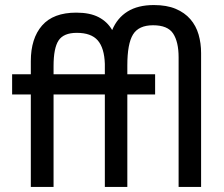

<svg xmlns="http://www.w3.org/2000/svg" viewBox="-20 -740 886 760"><path d="M102 -498Q102 -588 146.5 -639Q191 -690 282 -690Q336 -690 370.5 -672Q405 -654 424 -621Q444 -669 485 -694.5Q526 -720 589 -720Q640 -720 675.5 -705Q711 -690 733.5 -664Q756 -638 766 -603.5Q776 -569 776 -530V0H687V-513Q687 -574 665.5 -607Q644 -640 586 -640Q529 -640 506.5 -603.5Q484 -567 484 -481V-446H594V-366H484V0H395V-366H192V0H102V-366H28V-446H102ZM192 -446H395V-487Q393 -550 367 -580Q341 -610 284 -610Q232 -610 212 -580Q192 -550 192 -478Z"/></svg>

Font: Tilda Sans Medium
Style: Regular
Weight: 500
Designer: ParaType Ltd
Foundry: ParaType Ltd
Version: Version 1.009